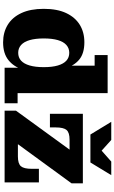

<svg xmlns="http://www.w3.org/2000/svg" viewBox="237 -984 756 1271"><g transform="rotate(90 615.5 -348.0)"><path d="M260 10Q194 10 144 -20.5Q94 -51 66 -111Q38 -171 38 -259Q38 -348 66 -407.5Q94 -467 143.5 -497.5Q193 -528 259 -528Q333 -528 374 -494Q415 -460 432 -399.5Q449 -339 449 -260L459 -258Q460 -182 440.5 -121Q421 -60 377 -25Q333 10 260 10ZM329 -90Q360 -90 381 -109Q402 -128 413 -166Q424 -204 424 -259Q424 -315 413 -352.5Q402 -390 381 -409Q360 -428 329 -428Q299 -428 277.5 -409Q256 -390 245 -352.5Q234 -315 234 -259Q234 -204 245 -166Q256 -128 277.5 -109Q299 -90 329 -90ZM428 0V-127L443 -264L414 -381V-596H344V-682H596V-86H663V0ZM712 -75 970 -430 1193 -443 934 -88ZM712 0V-75L934 -88H1187V0ZM733 -300V-430H904Q857 -430 840 -410Q823 -390 823 -339V-300ZM1015 -88Q1063 -88 1080 -108Q1097 -128 1097 -179V-227H1187V-88ZM733 -430V-518H1193V-443L970 -430ZM870 -568 786 -706H906L1015 -608H938L1049 -706H1139L1055 -568Z"/></g></svg>

Font: Montagu Slab
Style: Bold
Weight: 700
Designer: Florian Karsten
Foundry: Florian Karsten
Version: Version 1.000